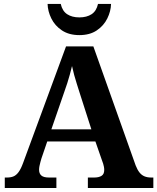

<svg xmlns="http://www.w3.org/2000/svg" viewBox="-20 -948 793 968"><path d="M4.1 0V-53H16.1Q34.4 -53 48.1 -58.7Q61.8 -64.4 73.6 -80.3Q85.3 -96.1 96.2 -125.8L312.9 -714H450.7L663.9 -114.1Q672.5 -92 683.2 -78.5Q694 -64.9 708.4 -59Q722.9 -53 741.3 -53H753.1V0H423V-53H455.9Q477.8 -53 491.6 -61.3Q505.5 -69.6 505.5 -91.2Q505.5 -99.5 503.9 -107.3Q502.3 -115.1 500.2 -122.5Q498.1 -129.9 495.7 -135.1L460.9 -234.9H218.2L188.9 -149.1Q186.5 -141.1 183.7 -130.8Q180.8 -120.4 178.9 -110.5Q177 -100.5 177 -92.2Q177 -73 188.6 -63Q200.2 -53 226.2 -53H264.3V0ZM239 -296H440.6L381.5 -480.2Q374.4 -503.3 367.2 -525.4Q360.1 -547.4 354 -569.8Q348 -592.2 343.1 -615Q338.1 -592.8 331.9 -571.4Q325.7 -550.1 319.2 -528.8Q312.6 -507.5 304.1 -484.6ZM380.2 -771Q327.9 -771 292.3 -794.7Q256.7 -818.4 238.8 -854.9Q220.9 -891.3 219.9 -928.3H286.2Q294.2 -892.3 318.7 -876.3Q343.2 -860.3 380.2 -860.3Q417.2 -860.3 441.7 -876.3Q466.2 -892.3 474.2 -928.3H539.9Q538.9 -891.3 521 -854.9Q503.1 -818.4 467.9 -794.7Q432.8 -771 380.2 -771Z"/></svg>

Font: Noto Serif Gurmukhi
Style: Regular
Weight: 400
Designer: Vaibhav Singh and the Monotype Design Team
Foundry: Monotype Imaging Inc.
Version: Version 2.003